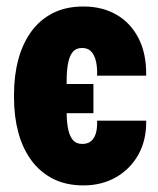

<svg xmlns="http://www.w3.org/2000/svg" viewBox="-20 -558 484 588"><path d="M266.1 -300.8V-211.4H151.9V-300.8ZM231.9 -117.2Q248.5 -117.2 258.8 -125.7Q269 -134.3 273.7 -150.1Q278.3 -166 277.3 -188.5H427.7Q428.7 -128.9 403.6 -84.2Q378.4 -39.6 334.7 -14.9Q291 9.8 235.8 9.8Q182.1 9.8 142.3 -10.5Q102.5 -30.8 75.9 -67.1Q49.3 -103.5 36.1 -152.3Q22.9 -201.2 22.9 -258.3V-269.5Q22.9 -326.7 36.1 -375.7Q49.3 -424.8 75.7 -461.2Q102.1 -497.6 141.8 -517.8Q181.6 -538.1 235.4 -538.1Q293 -538.1 336.4 -513.2Q379.9 -488.3 404.3 -440.9Q428.7 -393.6 427.7 -326.2H277.3Q278.3 -350.1 274.2 -369.1Q270 -388.2 259.8 -399.7Q249.5 -411.1 231.4 -411.1Q213.4 -411.1 203.6 -399.9Q193.8 -388.7 189.5 -368.9Q185.1 -349.1 184.3 -323.7Q183.6 -298.3 183.6 -269.5V-258.3Q183.6 -229 184.3 -203.4Q185.1 -177.7 189.7 -158.4Q194.3 -139.2 204.1 -128.2Q213.9 -117.2 231.9 -117.2Z"/></svg>

Font: Roboto Condensed Black
Style: Regular
Weight: 900
Designer: Christian Robertson
Foundry: Google
Version: Version 3.008; 2023